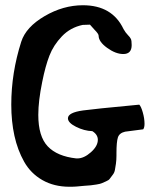

<svg xmlns="http://www.w3.org/2000/svg" viewBox="-20 -727 594 732"><path d="M23 -328Q23 -449 61 -568Q79 -624 150 -665.5Q221 -707 296 -707Q408 -707 451 -616Q459 -602 467.5 -593.5Q476 -585 479 -578.5Q482 -572 482 -555Q482 -521 450 -521Q421 -521 388.5 -544.5Q356 -568 356 -591Q356 -598 340 -614L323 -633L295 -632Q248 -622 216 -588.5Q184 -555 168.5 -515Q153 -475 141 -415Q126 -342 126 -289Q126 -207 162 -169Q198 -131 271 -123H275Q300 -123 326.5 -146.5Q353 -170 353 -194Q353 -214 332 -227Q301 -228 270 -243.5Q239 -259 239 -276Q239 -298 297 -306Q331 -311 511 -328Q518 -321 524.5 -298Q531 -275 531 -255Q531 -241 526 -234L457 -225Q435 -220 429.5 -203Q424 -186 424 -143V-134Q424 -117 422 -103Q420 -89 418 -78.5Q416 -68 409 -59.5Q402 -51 398.5 -45.5Q395 -40 384 -35.5Q373 -31 368 -28.5Q363 -26 347.5 -23.5Q332 -21 326 -20.5Q320 -20 300 -18.5Q280 -17 273 -16Q263 -15 245 -15Q186 -15 141.5 -40.5Q97 -66 72 -110.5Q47 -155 35 -209.5Q23 -264 23 -328Z"/></svg>

Font: NaniFont Regular
Style: Regular
Weight: 400
Designer: Nanigashitei
Version: Version 1.036